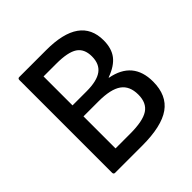

<svg xmlns="http://www.w3.org/2000/svg" viewBox="-175 -792 928 928"><g transform="rotate(-45 289.0 -327.5)"><path d="M92 0Q82 0 82 -11V-644Q82 -655 92 -655H276Q506 -655 506 -492Q506 -437 480 -403Q454 -369 396 -348V-346Q534 -320 534 -182Q534 -88 472 -44Q410 0 277 0ZM177 -376H273Q344 -376 377.5 -400.5Q411 -425 411 -477Q411 -529 377 -551.5Q343 -574 264 -574H177ZM177 -82H277Q364 -82 401.5 -106.5Q439 -131 439 -188Q439 -247 401 -274Q363 -301 280 -301H177Z"/></g></svg>

Font: Sofia Sans Medium
Style: Regular
Weight: 500
Designer: Botio Nikoltchev, Ani Petrova
Foundry: lettersoup
Version: Version 4.101; ttfautohint (v1.8.4.7-5d5b)